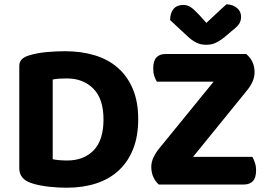

<svg xmlns="http://www.w3.org/2000/svg" viewBox="-20 -861 1249 896"><path d="M463 -303Q463 -400 415.5 -447.5Q368 -495 292 -495Q274 -495 258 -494Q242 -493 226 -490V-118Q239 -115 257.5 -113.5Q276 -112 293 -112Q371 -112 417 -159.5Q463 -207 463 -303ZM625 -305Q625 -225 601 -165Q577 -105 533.5 -65Q490 -25 428.5 -5Q367 15 292 15Q275 15 253.5 14Q232 13 209.5 10.5Q187 8 164 3.5Q141 -1 122 -8Q70 -27 70 -76V-552Q70 -572 80.5 -583Q91 -594 111 -601Q152 -614 198 -618Q244 -622 282 -622Q359 -622 422 -603Q485 -584 530 -544.5Q575 -505 600 -445.5Q625 -386 625 -305ZM977 -480H712Q705 -491 700 -506.5Q695 -522 695 -542Q695 -577 710 -593Q725 -609 752 -609H1129Q1168 -576 1168 -524Q1168 -501 1158 -479Q1148 -457 1131 -437L881 -129H1158Q1164 -118 1169.5 -102Q1175 -86 1175 -66Q1175 -31 1160 -15.5Q1145 0 1119 0H721Q706 -13 696 -34Q686 -55 686 -83Q686 -106 697.5 -129Q709 -152 726 -172ZM943 -754Q966 -775 990 -798Q1014 -821 1037 -841Q1066 -840 1085.5 -824Q1105 -808 1105 -783Q1105 -763 1095.5 -749Q1086 -735 1061 -716L1027 -687Q1001 -667 983 -659.5Q965 -652 943 -652Q916 -652 895.5 -662.5Q875 -673 857 -690L774 -767Q774 -801 790 -819.5Q806 -838 835 -838Q854 -838 869.5 -828Q885 -818 911 -790Z"/></svg>

Font: Baloo Da 2
Style: Bold
Weight: 700
Designer: Noopur Datye, Sulekha Rajkumar and Ek Type
Foundry: Ek Type
Version: Version 1.640;hotconv 1.0.111;makeotfexe 2.5.65597; ttfautoh